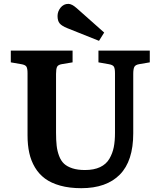

<svg xmlns="http://www.w3.org/2000/svg" viewBox="-20 -963 830 997"><path d="M494.1 -751 329.1 -816.9Q301.3 -828.1 290 -841.3Q278.8 -854.5 278.8 -879.9Q278.8 -903.3 294.4 -923.1Q310.1 -942.9 335 -942.9Q353 -942.9 377.9 -920.9L521 -793.9ZM401.9 14.2Q340.8 14.2 293.2 1Q245.6 -12.2 213.9 -35.6Q182.1 -59.1 161.6 -93.5Q141.1 -127.9 132.1 -168.7Q123 -209.5 123 -259.8V-583Q123 -607.4 117.2 -616.9Q111.3 -626.5 89.8 -629.9L36.1 -639.2V-700.2H356.9V-639.2L300.8 -629.9Q281.2 -626.5 276.1 -615.5Q271 -604.5 271 -579.1V-273.9Q271 -234.4 274.2 -206.5Q277.3 -178.7 286.9 -153.3Q296.4 -127.9 312.7 -112.8Q329.1 -97.7 356.2 -88.9Q383.3 -80.1 420.9 -80.1Q467.8 -80.1 499.8 -95.2Q531.7 -110.4 548.1 -138.7Q564.5 -167 570.8 -198.7Q577.1 -230.5 577.1 -272.9V-583Q577.1 -607.4 571.3 -616.9Q565.4 -626.5 543.9 -629.9L491.2 -639.2V-700.2H757.8V-639.2L703.1 -629.9Q683.1 -626.5 677.5 -615.5Q671.9 -604.5 671.9 -579.1V-271Q671.9 -127 602.3 -56.4Q532.7 14.2 401.9 14.2Z"/></svg>

Font: Literata Book
Style: Bold
Weight: 700
Designer: Latin by Veronika Burian and Jose Scaglione. Greek by Irene Vlachou. Cyrillic by Vera Evstafieva
Foundry: TypeTogether
Version: Version 2.003;PS 002.003;hotconv 1.0.88;makeotf.lib2.5.64775